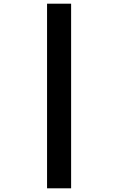

<svg xmlns="http://www.w3.org/2000/svg" viewBox="-20 -770 640 1040"><path d="M234.9 250V-750H365.2V250Z"/></svg>

Font: Office Code Pro Bold
Style: Regular
Weight: 700
Designer: Nathan Rutzky & Paul D. Hunt
Foundry: Adobe Systems Incorporated
Version: Version 1.004;PS 001.004;hotconv 1.0.70;makeotf.lib2.5.58329